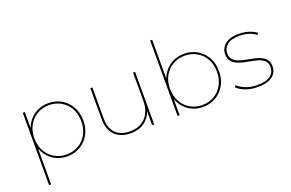

<svg xmlns="http://www.w3.org/2000/svg" viewBox="-111 -1162 2692 1775"><g transform="rotate(-20 1234.5 -274.0)"><path d="M366 3Q295 3 239 -30.5Q183 -64 150.5 -123Q118 -182 118 -258Q118 -335 150.5 -394Q183 -453 239 -486.5Q295 -520 366 -520Q437 -520 494 -486.5Q551 -453 584 -394Q617 -335 617 -258Q617 -182 584 -123Q551 -64 494 -30.5Q437 3 366 3ZM115 194V-517H135V-327L125 -257L135 -187V194ZM366 -16Q432 -16 484.5 -46.5Q537 -77 567 -132Q597 -187 597 -258Q597 -330 567 -384.5Q537 -439 484.5 -470Q432 -501 366 -501Q300 -501 247.5 -470Q195 -439 165 -384.5Q135 -330 135 -258Q135 -187 165 -132Q195 -77 247.5 -46.5Q300 -16 366 -16Z M992 3Q926 3 878.5 -21.5Q831 -46 805.5 -94Q780 -142 780 -212V-517H800V-212Q800 -116 850 -66Q900 -16 991 -16Q1056 -16 1103 -43.5Q1150 -71 1175 -121Q1200 -171 1200 -236V-517H1220V0H1200V-146L1202 -143Q1180 -76 1126 -36.5Q1072 3 992 3Z M1701 3Q1630 3 1574 -30.5Q1518 -64 1485.5 -123.5Q1453 -183 1453 -259Q1453 -336 1485.5 -394.5Q1518 -453 1574 -486.5Q1630 -520 1701 -520Q1772 -520 1829 -486.5Q1886 -453 1919 -394.5Q1952 -336 1952 -259Q1952 -183 1919 -123.5Q1886 -64 1829 -30.5Q1772 3 1701 3ZM1450 0V-742H1470V-330L1460 -260L1470 -190V0ZM1701 -16Q1767 -16 1819.5 -47Q1872 -78 1902 -133Q1932 -188 1932 -259Q1932 -331 1902 -385.5Q1872 -440 1819.5 -470.5Q1767 -501 1701 -501Q1635 -501 1582.5 -470.5Q1530 -440 1500 -385.5Q1470 -331 1470 -259Q1470 -188 1500 -133Q1530 -78 1582.5 -47Q1635 -16 1701 -16Z M2240 3Q2177 3 2122 -17Q2067 -37 2038 -68L2050 -84Q2078 -57 2128 -36.5Q2178 -16 2240 -16Q2332 -16 2372 -48Q2412 -80 2412 -131Q2412 -168 2393 -189.5Q2374 -211 2342.5 -222.5Q2311 -234 2273 -241Q2235 -248 2197 -256Q2159 -264 2127.5 -278.5Q2096 -293 2077 -318.5Q2058 -344 2058 -387Q2058 -422 2077 -452Q2096 -482 2136.5 -501Q2177 -520 2241 -520Q2289 -520 2336 -505.5Q2383 -491 2412 -467L2400 -451Q2369 -476 2327 -488.5Q2285 -501 2241 -501Q2156 -501 2117.5 -468Q2079 -435 2079 -387Q2079 -349 2098 -326.5Q2117 -304 2148.5 -292Q2180 -280 2218 -273Q2256 -266 2293.5 -258Q2331 -250 2362.5 -236Q2394 -222 2413 -197.5Q2432 -173 2432 -131Q2432 -92 2411 -61.5Q2390 -31 2347.5 -14Q2305 3 2240 3Z"/></g></svg>

Font: Montserrat Thin Thin
Style: Regular
Weight: 250
Version: Version 9.000